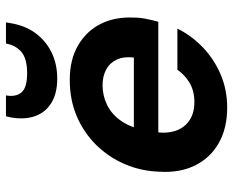

<svg xmlns="http://www.w3.org/2000/svg" viewBox="-89 -681 782 644"><g transform="rotate(-90 302.0 -359.0)"><path d="M263 12Q194 12 144.5 -16Q95 -44 69.5 -95Q44 -146 48 -214Q50 -277 73.5 -331.5Q97 -386 138 -427.5Q179 -469 234 -492.5Q289 -516 356 -516Q424 -516 472 -488Q520 -460 544 -412Q568 -364 565 -301Q565 -280 560.5 -258.5Q556 -237 551 -219H143L157 -301H431Q435 -335 424 -358.5Q413 -382 390.5 -394Q368 -406 338 -406Q303 -406 271.5 -390.5Q240 -375 218 -343Q196 -311 187 -262L182 -233Q175 -194 184.5 -163.5Q194 -133 219 -115.5Q244 -98 281 -98Q319 -98 346 -114Q373 -130 390 -155H528Q505 -108 465.5 -70Q426 -32 374.5 -10Q323 12 263 12ZM360 -558Q312 -558 280 -577Q248 -596 235 -631Q222 -666 230 -713L234 -730H304Q298 -697 314 -678Q330 -659 378 -659Q427 -659 449.5 -678Q472 -697 478 -730H549L546 -713Q538 -665 512.5 -630.5Q487 -596 448 -577Q409 -558 360 -558Z"/></g></svg>

Font: DM Sans
Style: Bold Italic
Weight: 700
Italic angle: -10°
Designer: Colophon Foundry, Jonny Pinhorn
Foundry: Colophon Foundry
Version: Version 4.004;gftools[0.9.30]